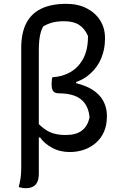

<svg xmlns="http://www.w3.org/2000/svg" viewBox="-20 -784 640 1004"><path d="M539 -175Q539 -129 523.5 -94.5Q508 -60 481 -36.5Q454 -13 419 -1Q384 11 345 11Q292 11 251 -12Q210 -35 190 -65H183V123Q183 151 175 168Q167 185 151.5 192.5Q136 200 114 200Q102 200 93 198Q84 196 78 194Q84 170 87.5 148Q91 126 91 93V-533Q91 -611 117 -662Q143 -713 195.5 -738.5Q248 -764 326 -764Q388 -764 433.5 -740.5Q479 -717 504 -677Q529 -637 529 -586V-580Q529 -527 509.5 -479.5Q490 -432 450 -397Q420 -370 378 -355V-349Q427 -337 460 -317Q502 -291 520.5 -255.5Q539 -220 539 -180ZM239 -94Q273 -78 323 -78Q378 -78 408.5 -101.5Q439 -125 448 -170V-175Q443 -218 422.5 -245Q402 -272 368 -284Q334 -296 288 -296Q267 -296 258.5 -307Q250 -318 250 -340V-349Q250 -353 250.5 -357Q251 -361 251 -365Q251 -369 252 -372.5Q253 -376 254 -380Q308 -383 350 -408Q392 -433 416 -479Q440 -525 440 -591V-596Q423 -635 393.5 -654Q364 -673 315 -673Q279 -673 253.5 -666Q228 -659 206 -646Q199 -634 193.5 -616Q188 -598 185.5 -574Q183 -550 183 -521V-135Q210 -108 239 -94Z"/></svg>

Font: Code D Ace
Style: Regular
Weight: 400
Version: Version 1.085; ttfautohint (v1.8.4.7-5d5b);Nerd Fonts 3.0.2